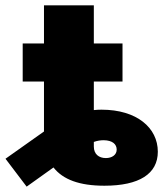

<svg xmlns="http://www.w3.org/2000/svg" viewBox="-74 -676 616 709"><path d="M88.4 -375V-190.4L-53.7 -89.8L24.4 13.2L123.5 -57.6C158.7 -12.7 219.7 9.8 311.5 9.8C440.4 9.8 508.8 -34.2 508.8 -115.7C508.8 -204.1 431.2 -271 300.8 -271C291 -271 281.7 -270.5 272.5 -269.5V-375H378.4V-515.6H272.5V-656.2H88.4V-515.6H9.8V-375ZM272.5 -134.8V-151.9C286.1 -156.7 297.9 -158.2 309.1 -158.2C341.3 -157.7 356.9 -143.6 356.9 -123.5C356.9 -104 339.4 -92.3 316.9 -92.3C291 -92.3 272.5 -106.9 272.5 -134.8Z"/></svg>

Font: Raveo Display Display ExtraBold
Style: Regular
Weight: 800
Designer: Jakub Foglar, Rasmus Andersson (Inter)
Foundry: Jakubfoglar.com
Version: Version 1.100;Glyphs 3.2.3 (3260)